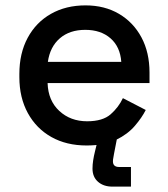

<svg xmlns="http://www.w3.org/2000/svg" viewBox="-20 -527 624 714"><path d="M302 14Q227 14 171 -17.5Q115 -49 83.5 -106.5Q52 -164 52 -240V-252Q52 -329 83 -386.5Q114 -444 169.5 -475.5Q225 -507 298 -507Q369 -507 422.5 -475.5Q476 -444 506 -388Q536 -332 536 -257V-218H157Q159 -153 200.5 -114.5Q242 -76 304 -76Q362 -76 391.5 -102Q421 -128 437 -162L522 -118Q508 -90 481.5 -59Q455 -28 412 -7Q369 14 302 14ZM158 -297H431Q427 -353 391 -384.5Q355 -416 297 -416Q239 -416 202.5 -384.5Q166 -353 158 -297ZM398 167Q365 167 344.5 149Q324 131 324 100Q324 85 326.5 69Q329 53 333 37L346 -17H416L404 45Q403 53 401.5 59.5Q400 66 400 73Q400 94 423 94H467V167Z"/></svg>

Font: Space Grotesk Light Medium
Style: Regular
Weight: 500
Version: Version 2.000